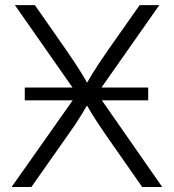

<svg xmlns="http://www.w3.org/2000/svg" viewBox="-20 -748 695 768"><path d="M79.1 -346.7V-397.9H572.8V-346.7ZM26.4 0 306.2 -397V-346.2L39.6 -727.5H119.6L244.6 -548.3Q264.2 -520 278.8 -497.8Q293.5 -475.6 306.9 -453.9Q320.3 -432.1 335.4 -405.3H321.3Q336.4 -432.1 349.9 -453.9Q363.3 -475.6 378.2 -497.8Q393.1 -520 412.6 -548.3L538.6 -727.5H617.2L351.1 -348.1V-398.9L628.9 0H548.8L406.2 -204.1Q388.2 -230 374.3 -251Q360.4 -272 347.4 -293Q334.5 -314 319.8 -339.8H335.9Q321.8 -314.9 308.8 -293.7Q295.9 -272.5 281.7 -251.2Q267.6 -230 249 -204.1L105.5 0Z"/></svg>

Font: Inter 17pt Light
Style: Regular
Weight: 300
Version: Version 4.001;git-66647c0bb